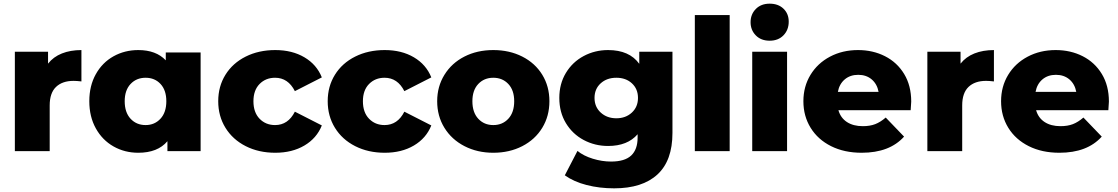

<svg xmlns="http://www.w3.org/2000/svg" viewBox="-20 -824 6094 1047"><path d="M424 -551V-380Q398 -383 381 -383Q320 -383 285.5 -350Q251 -317 251 -249V0H61V-542H242V-477Q271 -514 317.5 -532.5Q364 -551 424 -551Z M1074 -538V0H893V-54Q840 9 734 9Q660 9 599 -25.5Q538 -60 502.5 -124Q467 -188 467 -272Q467 -356 502.5 -419.5Q538 -483 599 -517Q660 -551 734 -551Q831 -551 884 -495V-538ZM887 -272Q887 -332 855.5 -366Q824 -400 774 -400Q724 -400 692 -366Q660 -332 660 -272Q660 -211 692 -176.5Q724 -142 774 -142Q823 -142 855 -176.5Q887 -211 887 -272Z M1170 -272Q1170 -353 1209.5 -416.5Q1249 -480 1320 -515.5Q1391 -551 1481 -551Q1573 -551 1640 -511.5Q1707 -472 1735 -402L1588 -327Q1551 -400 1480 -400Q1429 -400 1395.5 -366Q1362 -332 1362 -272Q1362 -211 1395.5 -176.5Q1429 -142 1480 -142Q1551 -142 1588 -215L1735 -140Q1707 -70 1640 -30.5Q1573 9 1481 9Q1391 9 1320 -27Q1249 -63 1209.5 -127Q1170 -191 1170 -272Z M1767 -272Q1767 -353 1806.5 -416.5Q1846 -480 1917 -515.5Q1988 -551 2078 -551Q2170 -551 2237 -511.5Q2304 -472 2332 -402L2185 -327Q2148 -400 2077 -400Q2026 -400 1992.5 -366Q1959 -332 1959 -272Q1959 -211 1992.5 -176.5Q2026 -142 2077 -142Q2148 -142 2185 -215L2332 -140Q2304 -70 2237 -30.5Q2170 9 2078 9Q1988 9 1917 -27Q1846 -63 1806.5 -127Q1767 -191 1767 -272Z M2364 -272Q2364 -352 2403.5 -416Q2443 -480 2512.5 -515.5Q2582 -551 2670 -551Q2758 -551 2828 -515.5Q2898 -480 2937 -416.5Q2976 -353 2976 -272Q2976 -191 2937 -127Q2898 -63 2828 -27Q2758 9 2670 9Q2583 9 2513 -27Q2443 -63 2403.5 -127Q2364 -191 2364 -272ZM2784 -272Q2784 -332 2752 -366Q2720 -400 2670 -400Q2620 -400 2588 -366Q2556 -332 2556 -272Q2556 -211 2588 -176.5Q2620 -142 2670 -142Q2720 -142 2752 -176.5Q2784 -211 2784 -272Z M3647 -542V-99Q3647 52 3565 127.5Q3483 203 3329 203Q3249 203 3179 185Q3109 167 3060 132L3129 -1Q3162 26 3212.5 41.5Q3263 57 3312 57Q3387 57 3422 24Q3457 -9 3457 -74V-92Q3402 -28 3296 -28Q3224 -28 3163 -60.5Q3102 -93 3066 -152.5Q3030 -212 3030 -290Q3030 -367 3066 -426.5Q3102 -486 3163 -518.5Q3224 -551 3296 -551Q3412 -551 3466 -476V-542ZM3459 -290Q3459 -339 3426 -369.5Q3393 -400 3341 -400Q3289 -400 3255.5 -369.5Q3222 -339 3222 -290Q3222 -241 3256 -210Q3290 -179 3341 -179Q3392 -179 3425.5 -210Q3459 -241 3459 -290Z M3769 -742H3959V0H3769Z M4082 -542H4272V0H4082ZM4073 -703Q4073 -746 4101.5 -775Q4130 -804 4177 -804Q4224 -804 4252.5 -776.5Q4281 -749 4281 -706Q4281 -661 4252.5 -631.5Q4224 -602 4177 -602Q4130 -602 4101.5 -631Q4073 -660 4073 -703Z M4946 -223H4552Q4564 -181 4598.5 -158.5Q4633 -136 4685 -136Q4724 -136 4752.5 -147Q4781 -158 4810 -183L4910 -79Q4831 9 4679 9Q4584 9 4512 -27Q4440 -63 4400.5 -127Q4361 -191 4361 -272Q4361 -352 4399.5 -415.5Q4438 -479 4506 -515Q4574 -551 4659 -551Q4740 -551 4806 -517.5Q4872 -484 4910.5 -420.5Q4949 -357 4949 -270Q4949 -268 4946 -223ZM4549 -323H4771Q4763 -366 4733.5 -391Q4704 -416 4660 -416Q4616 -416 4586.5 -391Q4557 -366 4549 -323Z M5400 -551V-380Q5374 -383 5357 -383Q5296 -383 5261.5 -350Q5227 -317 5227 -249V0H5037V-542H5218V-477Q5247 -514 5293.5 -532.5Q5340 -551 5400 -551Z M6024 -223H5630Q5642 -181 5676.5 -158.5Q5711 -136 5763 -136Q5802 -136 5830.5 -147Q5859 -158 5888 -183L5988 -79Q5909 9 5757 9Q5662 9 5590 -27Q5518 -63 5478.5 -127Q5439 -191 5439 -272Q5439 -352 5477.5 -415.5Q5516 -479 5584 -515Q5652 -551 5737 -551Q5818 -551 5884 -517.5Q5950 -484 5988.5 -420.5Q6027 -357 6027 -270Q6027 -268 6024 -223ZM5627 -323H5849Q5841 -366 5811.5 -391Q5782 -416 5738 -416Q5694 -416 5664.5 -391Q5635 -366 5627 -323Z"/></svg>

Font: Idrija
Style: Regular
Weight: 800
Designer: Julieta Ulanovsky
Foundry: Julieta Ulanovsky
Version: Version 7.200